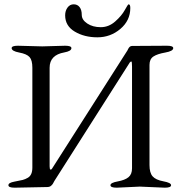

<svg xmlns="http://www.w3.org/2000/svg" viewBox="-20 -865 843 890"><path d="M576 -845Q584 -845 584 -828Q584 -770 538 -731Q492 -692 431.5 -692Q371 -692 326.5 -718.5Q282 -745 282 -794Q282 -815 293 -830Q304 -845 321.5 -845Q339 -845 349 -832Q359 -819 359 -796Q359 -773 384.5 -756Q410 -739 447 -739Q484 -739 514 -765.5Q544 -792 558.5 -818.5Q573 -845 576 -845ZM744 5 628 0 521 5Q492 5 492 -6.5Q492 -18 525.5 -24Q559 -30 575.5 -43.5Q592 -57 592 -85V-556Q592 -580 589 -580Q586 -580 582 -576L232 -26Q231 -25 228.5 -19.5Q226 -14 224 -11.5Q222 -9 218 -5Q211 2 199 2L48 5Q19 5 19 -6.5Q19 -18 46.5 -23Q74 -28 85.5 -31Q97 -34 109 -41Q130 -53 130 -88V-551Q130 -586 117 -600.5Q104 -615 69 -621.5Q34 -628 34 -642Q34 -653 63 -653L176 -650L282 -653Q311 -653 311 -642Q311 -628 278 -622Q210 -610 210 -551V-94Q210 -80 214 -79Q218 -78 221 -83L568 -627Q570 -629 574 -638Q581 -652 592 -652L754 -653Q783 -653 783 -642Q783 -628 746 -621.5Q709 -615 691 -603Q673 -591 673 -564V-100Q673 -64 687.5 -47.5Q702 -31 737.5 -24.5Q773 -18 773 -6.5Q773 5 744 5Z"/></svg>

Font: EB Garamond
Style: Regular
Weight: 400
Version: Version 0.012